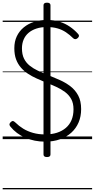

<svg xmlns="http://www.w3.org/2000/svg" viewBox="-20 -1039 708 1434"><path d="M316 19Q277 19 239.5 11.5Q202 4 168.5 -10.5Q135 -25 107 -46Q79 -67 58 -93Q50 -103 50.5 -110.5Q51 -118 60 -127Q70 -136 76.5 -135.5Q83 -135 96 -123Q121 -98 153.5 -78Q186 -58 227 -46.5Q268 -35 316 -35Q366 -35 405 -47.5Q444 -60 472 -84Q500 -108 514.5 -143Q529 -178 529 -223Q529 -268 512 -299Q495 -330 465.5 -352Q436 -374 398.5 -391Q361 -408 320 -424Q285 -439 251.5 -454Q218 -469 188.5 -488.5Q159 -508 136 -534.5Q113 -561 100 -596Q87 -631 87 -679Q87 -729 105.5 -768Q124 -807 157.5 -834.5Q191 -862 235 -876Q279 -890 330 -890Q383 -890 425.5 -876.5Q468 -863 502 -839.5Q536 -816 562 -787Q570 -779 570 -771.5Q570 -764 561 -755Q552 -747 543.5 -746.5Q535 -746 527 -753Q501 -779 472.5 -798Q444 -817 409.5 -827Q375 -837 330 -837Q286 -837 251.5 -825.5Q217 -814 193 -793.5Q169 -773 156.5 -743.5Q144 -714 144 -678Q144 -632 159.5 -601Q175 -570 202 -548.5Q229 -527 264 -510.5Q299 -494 338 -479Q382 -461 426 -441.5Q470 -422 506 -394.5Q542 -367 564 -326Q586 -285 586 -224Q586 -169 567 -124.5Q548 -80 512.5 -48Q477 -16 427.5 1.5Q378 19 316 19ZM331 134Q305 134 305 115V-1000Q305 -1019 331 -1019Q357 -1019 357 -1000V115Q357 134 331 134ZM0 365H668V375H0ZM0 -20H668V0H0ZM0 -505H668V-500H0ZM0 -885H668V-875H0Z"/></svg>

Font: Playwrite GB S Guides
Style: Regular
Weight: 400
Designer: Veronika Burian, José Scaglione
Foundry: TypeTogether
Version: Version 1.003